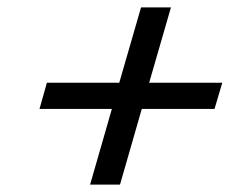

<svg xmlns="http://www.w3.org/2000/svg" viewBox="-20 -587 654 520"><path d="M283 -292H87L107 -363H303L362 -567H443L384 -363H582L561 -292H364L305 -87H224Z"/></svg>

Font: Intel One Mono
Style: Italic
Weight: 400
Italic angle: -16°
Monospace: yes
Designer: Fred Shallcrass
Foundry: Frere-Jones Type LLC
Version: Version 1.400;hotconv 1.1.0;makeotfexe 2.6.0;FJTRelease1.4